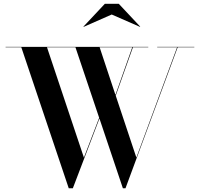

<svg xmlns="http://www.w3.org/2000/svg" viewBox="-20 -1002 1074 1032"><path d="M580.5 -924 732.5 -857.5 733.5 -859 618.5 -981.5H543.5L428.5 -859L429.5 -857.5ZM777 -748V-750H10V-748H94.5L349.5 10H371.5L514.5 -365L640.5 10H654.5L935 -748H1024.5V-750H825V-748H932L713 -155L602 -488L694.5 -748ZM431 -155 232.5 -748H385.5L513 -369ZM515.5 -748H691L600.5 -492Z"/></svg>

Font: Bodoni* 96pt Medium
Style: Regular
Weight: 500
Version: Version 2.3